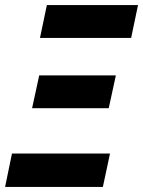

<svg xmlns="http://www.w3.org/2000/svg" viewBox="-29 -734 562 754"><path d="M128 -585 155 -714H513L486 -585ZM97 -309 125 -438H426L398 -309ZM-9 0 18 -131H403L375 0Z"/></svg>

Font: Noto Sans Condensed ExtraBold
Style: Italic
Weight: 800
Width: 3
Italic angle: -12°
Designer: Monotype Design Team
Foundry: Monotype Imaging Inc.
Version: Version 2.013; ttfautohint (v1.8.4.7-5d5b)